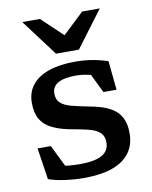

<svg xmlns="http://www.w3.org/2000/svg" viewBox="-82 -778 671 849"><g transform="rotate(-10 253.0 -353.0)"><path d="M275 -503.5Q314 -503.5 348.2 -498.2Q382.5 -493 422.5 -480L435.5 -349.5H376.5L317 -472L385 -418Q354 -430 324 -436.2Q294 -442.5 269.5 -442.5Q215.5 -442.5 188.5 -426.8Q161.5 -411 161.5 -381Q161.5 -352.5 178.5 -337.5Q195.5 -322.5 226.2 -314.5Q257 -306.5 298.5 -298.5Q330 -293 358.8 -284Q387.5 -275 410.2 -259.5Q433 -244 446 -217.5Q459 -191 459 -150.5Q459 -99 432.8 -63Q406.5 -27 355 -8.5Q303.5 10 226.5 10Q185.5 10 141.8 4Q98 -2 68 -13L46.5 -154.5H106L173 -18L107 -69.5Q125 -63.5 144 -59.8Q163 -56 182 -54.8Q201 -53.5 219 -53.5Q286.5 -53.5 318.8 -72Q351 -90.5 351 -128Q351 -154 337.8 -168.5Q324.5 -183 301.8 -191Q279 -199 250.5 -204Q222 -209 191 -215.5Q150 -224.5 119.5 -240.2Q89 -256 72.8 -283.8Q56.5 -311.5 56.5 -357Q56.5 -404.5 82.8 -437.2Q109 -470 158.2 -486.8Q207.5 -503.5 275 -503.5ZM265.5 -613H236.5L346 -716.5H425L302.5 -553H199.5L77 -716.5H156Z"/></g></svg>

Font: Newsreader 9pt Medium
Style: Regular
Weight: 500
Designer: Hugues Gentile
Foundry: Production Type
Version: Version 1.003